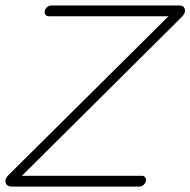

<svg xmlns="http://www.w3.org/2000/svg" viewBox="-43 -690 704 710"><path d="M-1 0Q-10.7 0 -16.8 -5.6Q-22.9 -11.2 -22.9 -21Q-22.9 -31.2 -12.2 -42L580.1 -629.9H139.2Q122.1 -629.9 122.1 -646Q122.1 -655.3 130.1 -662.6Q138.2 -669.9 147 -669.9H618.2Q641.1 -669.9 641.1 -649.9Q641.1 -639.2 627.9 -626L38.1 -40H481Q488.3 -40 492.7 -35.6Q497.1 -31.2 497.1 -24.9Q497.1 -14.6 489 -7.3Q481 0 472.2 0Z"/></svg>

Font: Comic Neue Light
Style: Italic
Weight: 300
Italic angle: -12°
Designer: Craig Rozynski
Foundry: Craig Rozynski
Version: Version 2.003;hotconv 1.0.109;makeotfexe 2.5.65596